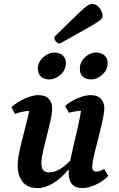

<svg xmlns="http://www.w3.org/2000/svg" viewBox="-20 -947 605 979"><path d="M173 12Q119 12 94.5 -21Q70 -54 70 -101Q70 -130 77.5 -167Q85 -204 95 -243Q105 -282 114.5 -318.5Q124 -355 129 -382Q112 -381 93.5 -377Q75 -373 56 -366L38 -401Q71 -429 109 -445.5Q147 -462 176 -462Q212 -462 229 -442.5Q246 -423 246 -395Q246 -369 237.5 -331.5Q229 -294 218.5 -253.5Q208 -213 199.5 -176Q191 -139 191 -115Q191 -89 201 -78.5Q211 -68 231 -68Q281 -68 338 -128Q345 -163 355.5 -207.5Q366 -252 376.5 -297Q387 -342 393 -382Q364 -381 331 -372L312 -407Q343 -433 379 -447.5Q415 -462 442 -462Q478 -462 495 -442.5Q512 -423 512 -395Q512 -377 505.5 -345.5Q499 -314 490 -277Q481 -240 471.5 -204Q462 -168 456 -139.5Q450 -111 450 -97Q450 -72 471 -72Q489 -72 511 -86L532 -50Q505 -22 467.5 -5Q430 12 400 12Q330 12 330 -67Q330 -73 331 -81H328Q291 -37 250.5 -12.5Q210 12 173 12ZM447 -542Q416 -542 401.5 -557Q387 -572 387 -596Q387 -621 400.5 -640Q414 -659 432.5 -669Q451 -679 468 -679Q498 -679 513.5 -664Q529 -649 529 -625Q529 -600 515.5 -581.5Q502 -563 483 -552.5Q464 -542 447 -542ZM233 -542Q203 -542 188 -557Q173 -572 173 -597Q173 -621 186.5 -639.5Q200 -658 219 -668.5Q238 -679 255 -679Q285 -679 300.5 -664Q316 -649 316 -625Q316 -600 302.5 -581.5Q289 -563 269.5 -552.5Q250 -542 233 -542ZM285 -725Q275 -725 266 -734.5Q257 -744 257 -759Q319 -819 354 -853.5Q389 -888 407 -903.5Q425 -919 434 -923Q443 -927 451 -927Q470 -927 486.5 -907.5Q503 -888 503 -866Q503 -859 498 -852Q493 -845 473 -832Q453 -819 409 -794Q365 -769 285 -725Z"/></svg>

Font: Petrona
Style: Bold Italic
Weight: 700
Italic angle: -9°
Designer: Ringo R. Seeber
Foundry: Ringo R. Seeber
Version: Version 2.001; ttfautohint (v1.8.3)